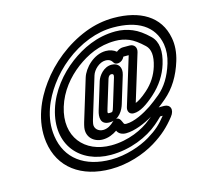

<svg xmlns="http://www.w3.org/2000/svg" viewBox="-112 -844 1128 1053"><g transform="rotate(-15 452.0 -317.5)"><path d="M616.9 -497H646.9L563.5 -224C557.1 -203 566.6 -182 591.6 -182C628.6 -182 668.9 -209 714.1 -249C763.6 -293 796.5 -345 813.6 -401C834.4 -469 830.5 -525 794.2 -560C763.4 -590 733.8 -611 704.5 -623C676.1 -635 643.3 -642 610.3 -642C503.3 -642 416.8 -598 349.5 -548C275.4 -492 209 -412 179.6 -316C121.5 -126 237.2 6 412.2 6C523.2 6 624.6 -38 686.8 -91C697.6 -100 712.9 -114 727.1 -128H728.1H741.1C707.3 -86 683.3 -63 630.5 -31C577.7 1 491.5 31 407.5 31C257.5 31 156.8 -42 138.2 -174C122.2 -282 169.2 -380 219.3 -449C278.3 -531 363.7 -601 462.4 -639C509.9 -657 555.6 -666 603.6 -666C739.6 -666 829.7 -614 849.4 -505C855 -471 852 -435 840.7 -398C819.3 -328 787 -278 746.6 -244C723.8 -225 702.9 -209 682.6 -195C642.4 -168 582.9 -137 537.9 -137C526.9 -137 524.8 -140 523 -144C519.8 -153 519.2 -151 517 -157C501.3 -194 472.3 -171 469.4 -168C452.2 -151 431.9 -137 405.9 -137C377.9 -137 357.3 -158 360.9 -183C362.7 -192 363.8 -199 366 -206L437.2 -439C446.4 -469 481.5 -502 515.5 -502C537.5 -502 548.7 -493 556.4 -479C563.9 -464 600.6 -463 616.9 -497ZM731.1 -177C745.5 -188 759.8 -199 774.8 -212C828.9 -258 866.8 -320 890.7 -398C904.4 -443 907.9 -487 900.1 -527C876.6 -656 766.9 -716 618.9 -716C564.9 -716 510.8 -706 456.4 -685C344 -641 245.5 -561 179.4 -469C122.8 -392 69 -278 86.1 -154C107.2 -4 224.2 81 392.2 81C488.2 81 583 49 648.2 9C708.6 -28 745.3 -63 782.6 -110C811.6 -146 796.4 -178 762.4 -178H740.4C737.4 -178 734.4 -178 731.1 -177ZM665.2 -547H627.2C614.2 -547 601.4 -541 589.6 -532C575.3 -544 554.8 -552 530.8 -552C462.8 -552 403.1 -491 387.2 -439L316 -206C312.6 -195 310.9 -186 309.1 -177C300.3 -122 341.6 -87 390.6 -87C421.6 -87 450.3 -99 473.2 -115C480.7 -97 499.6 -87 522.6 -87C570.6 -87 633.5 -113 677.8 -140C671 -134 664.7 -130 659.2 -125C610.7 -84 524.5 -44 427.5 -44C276.5 -44 180.7 -156 229.6 -316C254.7 -398 308.9 -464 372.5 -512C432 -556 502 -592 595 -592C622 -592 647.5 -587 672.4 -577C696.3 -567 722.5 -548 752 -520C775.9 -497 781.3 -459 763.6 -401C749.5 -355 724.3 -315 685.9 -281C654.3 -253 631.1 -239 616.5 -234L697.9 -500C705.8 -526 691.2 -547 665.2 -547ZM542 -471C497 -471 465.2 -429 456.6 -401L409.2 -246C399.1 -213 397.4 -168 450.4 -168C508.4 -168 532.3 -220 540.2 -246L587.6 -401C599.5 -440 582 -471 542 -471ZM526.7 -421C536.7 -421 542.2 -416 537.6 -401L490.2 -246C482.3 -220 481.6 -218 465.6 -218C452.6 -218 450.3 -217 459.2 -246L506.6 -401C510.9 -415 519.7 -421 526.7 -421Z"/></g></svg>

Font: DIN Rundschrift
Style: EngKontKu
Weight: 400
Width: 3
Version: Version 1.027